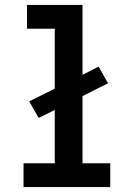

<svg xmlns="http://www.w3.org/2000/svg" viewBox="-20 -755 540 775"><path d="M75 0V-96H201V-311L136 -279L98 -346L201 -397V-639H89V-735H313V-453L378 -486L416 -419L313 -367V-96H425V0Z"/></svg>

Font: Iosevka
Style: Bold
Weight: 700
Monospace: yes
Designer: Belleve Invis
Foundry: Belleve Invis
Version: Version 32.5.0; ttfautohint (v1.8.4)